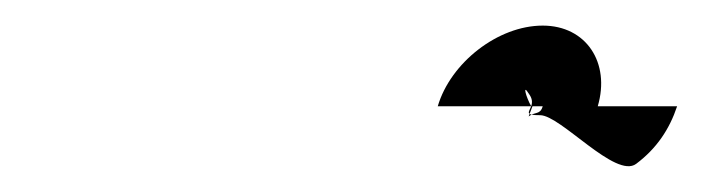

<svg xmlns="http://www.w3.org/2000/svg" viewBox="-20 -834 549 150"><path d="M322 -751H395C393 -746 390 -744 402 -744C418 -744 461 -694 477 -706C493 -718 503 -733 509 -751H447C457 -785 438 -814 404 -814C369 -814 332 -785 322 -751ZM393 -761C396 -757 396 -754 395 -751C391 -758 388 -769 393 -761ZM396 -751H404C402 -744 398 -747 393 -743Z"/></svg>

Font: bitstorm
Style: ultextobl
Weight: 400
Version: Version 0.2